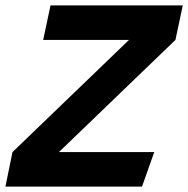

<svg xmlns="http://www.w3.org/2000/svg" viewBox="-63 -687 693 707"><path d="M412 -540H96L123 -667H610L583 -540L154 -127H505L460 0H-43L-17 -127Z"/></svg>

Font: Epunda Sans ExtraBold
Style: Italic
Weight: 800
Italic angle: -12.0243°
Designer: Simon Atzbach
Foundry: typofactur
Version: Version 2.204; ttfautohint (v1.8.4.7-5d5b)